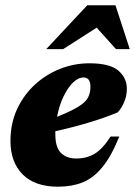

<svg xmlns="http://www.w3.org/2000/svg" viewBox="-20 -690 510 725"><path d="M430.5 -174.5Q400.5 -100 366.5 -58.8Q332.5 -17.5 291.8 -1.2Q251 15 199.5 15Q111.5 15 65.5 -31.5Q19.5 -78 19.5 -157.5Q19.5 -223.5 44.2 -277.2Q69 -331 111.2 -370Q153.5 -409 206.8 -430Q260 -451 317.5 -451Q394.5 -451 426.8 -423.5Q459 -396 459 -354.5Q459 -330 449.8 -306.8Q440.5 -283.5 425 -266Q376.5 -245.5 314.8 -227Q253 -208.5 189 -194.5Q189 -188.5 189 -182.5Q189 -133.5 210.2 -112.5Q231.5 -91.5 267.5 -91.5Q307.5 -91.5 337.5 -109.5Q367.5 -127.5 397.5 -174.5ZM295.5 -397.5Q275.5 -397.5 255.5 -378Q235.5 -358.5 219.5 -325Q203.5 -291.5 195.5 -249Q248 -270 275.2 -286.8Q302.5 -303.5 312 -321Q321.5 -338.5 321.5 -362Q321.5 -397.5 295.5 -397.5ZM154.5 -504.5 309.5 -670H416L470 -504.5H418L345 -585.5L218.5 -504.5Z"/></svg>

Font: Newsreader 16pt ExtraBold
Style: Italic
Weight: 800
Italic angle: -17°
Designer: Hugues Gentile
Foundry: Production Type
Version: Version 1.003; ttfautohint (v1.8.3)